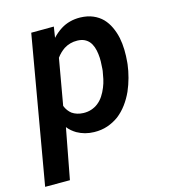

<svg xmlns="http://www.w3.org/2000/svg" viewBox="-125 -628 822 921"><g transform="rotate(-15 286.0 -167.5)"><path d="M519.5 -262.2 520.5 -272.9Q523.4 -302.7 522.7 -333.7Q522 -364.7 516.1 -394Q509.8 -422.9 497.8 -448.7Q485.8 -474.6 466.8 -494.6Q447.3 -514.2 420.4 -525.6Q393.6 -537.1 357.4 -538.1Q330.6 -538.6 306.4 -532.2Q282.2 -525.9 261.2 -512.7Q249.5 -505.4 238 -495.8Q226.6 -486.3 216.3 -475.1L224.6 -528.8L112.3 -528.3L-14.6 203.1H108.4L155.8 -47.9Q164.6 -36.6 175 -27.8Q185.5 -19 196.8 -12.2Q215.8 -1.5 236.8 4.2Q257.8 9.8 280.8 10.3Q317.4 11.2 347.9 0.7Q378.4 -9.8 403.8 -28.3Q429.7 -48.3 450 -75.7Q470.2 -103 484.9 -135.3Q498 -165.5 506.8 -198Q515.6 -230.5 519.5 -262.2ZM397 -272.9 396 -262.7Q393.1 -243.7 388.7 -223.6Q384.3 -203.6 376.5 -184.6Q368.2 -163.6 356 -145Q343.8 -126.5 327.1 -113.8Q313 -103 294.9 -96.9Q276.9 -90.8 255.4 -91.3Q238.8 -91.8 224.6 -96.2Q210.4 -100.6 199.2 -108.4Q189.9 -115.7 182.4 -125.7Q174.8 -135.7 169.4 -149.4L209.5 -377.9Q218.3 -390.1 228.3 -399.7Q238.3 -409.2 249 -416.5Q263.7 -425.8 280.3 -430.4Q296.9 -435.1 315.9 -434.6Q335.9 -434.1 349.9 -427.5Q363.8 -420.9 373.5 -409.7Q383.3 -397.9 389.2 -381.1Q395 -364.3 397 -345.7Q399.4 -327.6 398.9 -308.6Q398.4 -289.6 397 -272.9Z"/></g></svg>

Font: Roboto Mono SemiBold
Style: Italic
Weight: 600
Italic angle: -10°
Monospace: yes
Designer: Google
Version: Version 3.000